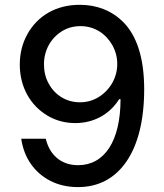

<svg xmlns="http://www.w3.org/2000/svg" viewBox="-20 -757 671 787"><path d="M310 -737.2C209.5 -738.6 133.2 -691.1 92 -616.5C71.4 -579.2 61.1 -537.6 61.1 -492.2C61.1 -399.5 105.1 -324.6 174 -283.4C208.5 -262.8 246.4 -252.5 288.7 -252.5C365.1 -252.5 429.7 -288.7 468.4 -350.5H474.1C474.1 -179 408.4 -79.9 300.1 -79.9C228 -79.9 182.9 -124.3 167.6 -188.2H67.1C78.1 -110.1 121.1 -49 187.1 -15.3C220.2 1.4 257.8 9.9 300.1 9.9C383.9 9.9 451.3 -26.3 498.2 -94.8C545.1 -163 571 -263.1 571 -391C571 -524.1 538.4 -611.2 487.9 -663.7C437.5 -715.9 372.9 -736.9 310 -737.2ZM310.4 -649.9C368.3 -649.9 415.1 -617.9 441.1 -570.7C454.2 -546.9 460.6 -521.7 460.6 -494.3C460.6 -439.3 431.5 -388.8 385.3 -359.7C362.2 -345.2 336.3 -337.7 307.9 -337.7C251.1 -337.7 204.9 -367.5 179.3 -414.8C166.5 -438.2 160.2 -464.5 160.2 -493.3C160.2 -551.1 188.2 -600.5 233.7 -628.9C256 -642.8 281.6 -649.9 310.4 -649.9Z"/></svg>

Font: Inter 465
Style: Regular
Weight: 400
Designer: Rasmus Andersson
Foundry: rsms
Version: Version 3.019;Glyphs 3.1.2 (3151)